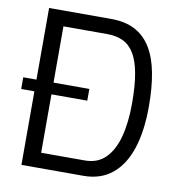

<svg xmlns="http://www.w3.org/2000/svg" viewBox="-82 -812 833 887"><g transform="rotate(10 334.5 -368.0)"><path d="M15 -345V-400H325V-345ZM77 0V-736H368Q435 -736 481 -711.5Q527 -687 555.5 -640Q584 -593 597 -524.5Q610 -456 610 -368Q610 -252 583 -170Q556 -88 502 -44Q448 0 368 0ZM157 -71H362Q421 -71 458 -107.5Q495 -144 513 -210.5Q531 -277 531 -368Q531 -450 521 -506.5Q511 -563 490.5 -598Q470 -633 438 -648.5Q406 -664 362 -664H157Z"/></g></svg>

Font: Exo Thin
Style: Regular
Weight: 400
Version: Version 2.000